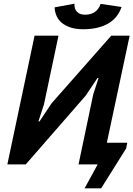

<svg xmlns="http://www.w3.org/2000/svg" viewBox="-20 -894 725 1044"><path d="M487 -381 516 -470H510L446 -374L120 0H20L168 -700H298L219 -326L189 -234H195L261 -333L585 -700H685L561 -118H672L666 -87L530 130H440L511 0H407ZM385 -874Q383 -846 398.5 -830Q414 -814 442 -814Q507 -814 527 -873L641 -856Q620 -795 566.5 -765Q513 -735 432 -735Q393 -735 364 -744.5Q335 -754 316 -770Q297 -786 287.5 -807.5Q278 -829 277 -854Z"/></svg>

Font: PT Sans
Style: Bold Italic
Weight: 700
Italic angle: -12°
Designer: A.Korolkova, O.Umpeleva, V.Yefimov
Foundry: ParaType Ltd
Version: Version 2.003W OFL